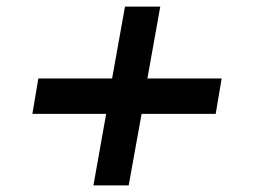

<svg xmlns="http://www.w3.org/2000/svg" viewBox="-20 -562 767 582"><path d="M263.2 0 301.8 -216.8H78.1L96.2 -324.2H319.8L358.9 -542H465.8L426.8 -324.2H651.9L633.8 -216.8H409.2L370.1 0Z"/></svg>

Font: Archivo Expanded
Style: Bold Italic
Weight: 700
Width: 7
Italic angle: -10°
Designer: Hector Gatti
Foundry: Omnibus-Type
Version: Version 2.001